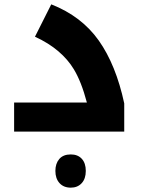

<svg xmlns="http://www.w3.org/2000/svg" viewBox="-20 -606 664 884"><path d="M45 -134H380Q367 -183 352 -221Q337 -259 320 -287Q293 -332 248.5 -370Q204 -408 141 -437L216 -586Q356 -531 435 -419Q514 -307 552 -130V0H45ZM306 258Q273 258 254 237Q235 216 235 181Q235 147 253 126Q271 105 306 105Q338 105 356.5 125Q375 145 375 181Q375 217 356 237.5Q337 258 306 258Z"/></svg>

Font: Noto Kufi Arabic ExtraBold
Style: Regular
Weight: 800
Designer: Monotype Design Team, David Williams, Khaled Hosny
Foundry: Google LLC
Version: Version 2.109; ttfautohint (v1.8.4.7-5d5b)